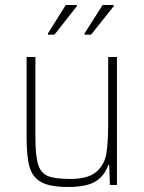

<svg xmlns="http://www.w3.org/2000/svg" viewBox="-20 -737 573 765"><path d="M86 -190V-510H121V-195Q121 -118 131.5 -83Q142 -48 170 -36Q198 -24 259 -24Q331 -24 363.5 -52Q396 -80 403.5 -123.5Q411 -167 411 -246V-510H446V0H418L415 -80H411Q399 -40 363.5 -16Q328 8 251 8Q180 8 145 -11Q110 -30 98 -71Q86 -112 86 -190ZM171 -599V-604L242 -717H286V-712L197 -599ZM317 -599V-604L389 -717H433V-712L343 -599Z"/></svg>

Font: Saira Semi Condensed Thin
Style: Regular
Weight: 100
Width: 4
Designer: Hector Gatti with collaboration of the Omnibus-Type team
Foundry: Omnibus-Type
Version: Version 1.001; ttfautohint (v1.8)